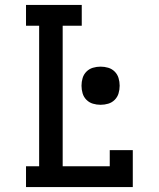

<svg xmlns="http://www.w3.org/2000/svg" viewBox="-20 -755 640 775"><path d="M85 0V-84H138V-651H85V-735H310V-651H233V-84H423V-149H516V0ZM386 -332Q370 -332 355 -336.5Q340 -341 329 -352Q318 -363 313.5 -378Q309 -393 309 -409Q309 -425 313.5 -440Q318 -455 329 -466Q340 -477 355 -481.5Q370 -486 386 -486Q402 -486 417 -481.5Q432 -477 443 -466Q454 -455 458.5 -440Q463 -425 463 -409Q463 -393 458.5 -378Q454 -363 443 -352Q432 -341 417 -336.5Q402 -332 386 -332Z"/></svg>

Font: Iosevka Curly Slab MdEx
Style: Regular
Weight: 500
Width: 7
Monospace: yes
Designer: Belleve Invis
Foundry: Belleve Invis
Version: Version 11.1.0; ttfautohint (v1.8.3)